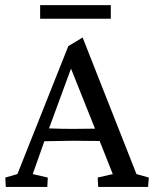

<svg xmlns="http://www.w3.org/2000/svg" viewBox="-20 -739 608 759"><path d="M138.7 -718.8H418V-665H138.7ZM2.9 0 1 -37.1 48.8 -50.8 250 -556.6 306.6 -590.8 519.5 -50.8 568.4 -37.1 565.4 0H368.2L366.2 -37.1L425.8 -50.8L374 -181.6Q355.5 -181.6 320.3 -182.1Q285.2 -182.6 269.5 -182.6Q241.2 -182.6 155.3 -180.7L109.4 -50.8L168.9 -37.1L167 0ZM269.5 -229.5Q288.1 -229.5 316.7 -230Q345.2 -230.5 355.5 -230.5L260.7 -467.8L173.8 -231.4Q222.7 -229.5 269.5 -229.5Z"/></svg>

Font: Crimson Pro
Style: Regular
Weight: 400
Designer: Jacques Le Bailly
Foundry: Baron von Fonthausen
Version: Version 1.003